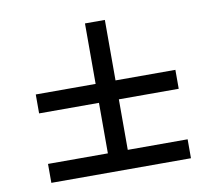

<svg xmlns="http://www.w3.org/2000/svg" viewBox="-70 -767 869 771"><g transform="rotate(-10 364.0 -381.5)"><path d="M648.4 -154.8H404.3V-360.8H648.4V-438H404.3V-684.6H323.2V-438H79.1V-360.8H323.2V-154.8H79.1V-77.6H648.4Z"/></g></svg>

Font: SG Kara Light
Style: Regular
Weight: 400
Designer: Damoon Khanjanzadeh
Version: Version 1.000